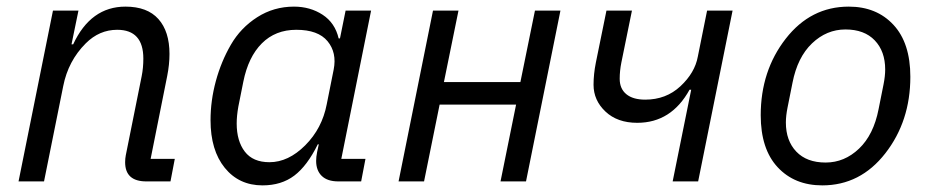

<svg xmlns="http://www.w3.org/2000/svg" viewBox="-20 -548 2819 580"><path d="M113 0H36L140 -516H217L196 -414H201Q254 -528 359 -528Q425 -528 458.5 -490.5Q492 -453 492 -385Q492 -353 485 -318L435 -68H508L495 0H422Q358 0 358 -58Q358 -69 360 -79L408 -318Q413 -343 413 -371Q413 -458 334 -458Q280 -458 239 -417Q186 -364 171 -288Z M1071 0H1002Q969 0 952 -16.5Q935 -33 935 -62Q935 -74 938 -89L943 -112H940Q908 -47 869 -17.5Q830 12 773 12Q702 12 659 -41Q616 -94 616 -185Q616 -244 632 -303Q648 -362 677.5 -413Q707 -464 757 -496Q807 -528 868 -528Q917 -528 954.5 -503.5Q992 -479 1003 -432H1007L1024 -516H1101L1011 -68H1084ZM794 -58Q851 -58 902 -109Q953 -160 967 -233L988 -338Q998 -389 969.5 -423.5Q941 -458 875 -458Q812 -458 771 -417Q730 -376 715 -301L700 -226Q695 -198 695 -175Q695 -122 719.5 -90Q744 -58 794 -58Z M1184 0 1288 -516H1365L1321 -300H1552L1596 -516H1673L1569 0H1492L1539 -232H1308L1261 0Z M2012 0 2068 -277H2063Q2008 -177 1905 -177Q1845 -177 1809 -211Q1773 -245 1773 -292Q1773 -324 1780 -359L1812 -516H1889L1857 -359Q1852 -334 1852 -310Q1852 -280 1872 -263.5Q1892 -247 1929 -247Q1992 -247 2035.5 -287.5Q2079 -328 2088 -377L2116 -516H2193L2089 0Z M2464 12Q2380 12 2329 -43Q2278 -98 2278 -200Q2278 -334 2353.5 -431Q2429 -528 2544 -528Q2628 -528 2679 -473Q2730 -418 2730 -316Q2730 -182 2654.5 -85Q2579 12 2464 12ZM2634 -218 2649 -293Q2654 -318 2654 -338Q2654 -393 2622.5 -426Q2591 -459 2534 -459Q2477 -459 2433 -417Q2389 -375 2374 -298L2359 -223Q2354 -198 2354 -178Q2354 -123 2385.5 -90Q2417 -57 2474 -57Q2531 -57 2575 -99Q2619 -141 2634 -218Z"/></svg>

Font: Aneliza
Style: Italic
Weight: 400
Italic angle: -11.31°
Designer: Mike Abbink, Paul van der Laan, Pieter van Rosmalen
Foundry: Bold Monday
Version: Version 3.0